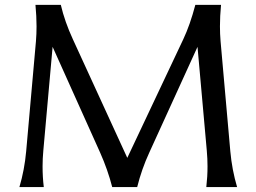

<svg xmlns="http://www.w3.org/2000/svg" viewBox="-20 -757 1038 777"><path d="M58.6 0Q79.1 -69.3 85.9 -144.5L125.5 -590.3Q127.9 -619.1 127.9 -650.4Q127.9 -690.9 123.5 -737.3H226.1Q242.2 -668.9 274.9 -598.1L495.1 -118.2L721.7 -598.1Q749 -655.8 770.5 -737.3H874.5Q870.1 -691.9 870.1 -650.4Q870.1 -619.6 872.6 -590.3L912.1 -144.5Q918.9 -69.3 939.5 0H814.9Q819.8 -42 819.8 -83.5Q819.8 -114.3 816.9 -147L779.3 -567.4L584 -139.2Q553.2 -72.3 535.2 0H434.1Q416 -70.3 385.3 -139.2L192.9 -567.4L155.3 -147Q152.3 -115.2 152.3 -83.5Q152.3 -40 157.2 0Z"/></svg>

Font: Classica
Style: Book
Weight: 400
Version: Version 1.001